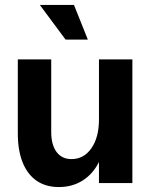

<svg xmlns="http://www.w3.org/2000/svg" viewBox="-20 -740 615 776"><path d="M52 -201V-500H187V-207Q187 -155 208.5 -126Q230 -97 269 -97Q319 -97 349.5 -141Q380 -185 380 -257L406 -207Q406 -141 382.5 -90.5Q359 -40 316.5 -12Q274 16 218 16Q165 16 128 -9.5Q91 -35 71.5 -83.5Q52 -132 52 -201ZM380 -500H515V0H380ZM141 -720H279L335 -580H245Z"/></svg>

Font: Uncut Sans Variable
Style: Regular
Weight: 400
Designer: Kasper Nordkvist
Foundry: UNCUT.wtf
Version: Version 1.303;Glyphs 3.1.2 (3151)